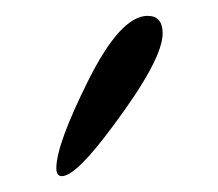

<svg xmlns="http://www.w3.org/2000/svg" viewBox="-20 -973 275 242"><path d="M166 -953Q185 -953 185 -931Q185 -898 123 -815Q76 -751 58 -751Q51 -751 51 -761Q51 -791 91.5 -872Q132 -953 166 -953Z"/></svg>

Font: Henny Penny
Style: Regular
Weight: 400
Designer: Olga Umpeleva
Foundry: Brownfox
Version: Version 1.001